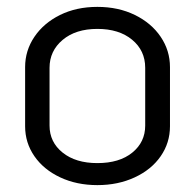

<svg xmlns="http://www.w3.org/2000/svg" viewBox="-20 -529 567 558"><path d="M53 -162V-334Q53 -382 80 -422Q107 -462 154.5 -485.5Q202 -509 263 -509Q324 -509 372 -485.5Q420 -462 447 -422Q474 -382 474 -334V-162Q474 -114 447 -75Q420 -36 371.5 -13.5Q323 9 263 9Q203 9 155 -13.5Q107 -36 80 -75Q53 -114 53 -162ZM402 -164V-332Q402 -382 364 -413.5Q326 -445 263 -445Q200 -445 162 -413Q124 -381 124 -332V-164Q124 -116 162 -85.5Q200 -55 263 -55Q327 -55 364.5 -85.5Q402 -116 402 -164Z"/></svg>

Font: K2D Light
Style: Regular
Weight: 300
Designer: Katatrad Aksorn Co.,Ltd.
Foundry: Cadson Demak Co.,Ltd.
Version: Version 1.000; ttfautohint (v1.6)